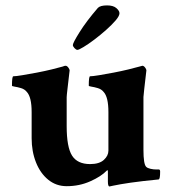

<svg xmlns="http://www.w3.org/2000/svg" viewBox="-20 -671 625 696"><path d="M377 4.9Q371.1 4.9 371.1 -12.7V-48.8Q371.1 -56.6 367.2 -52.7Q346.7 -31.2 307.1 -13.7Q267.6 3.9 221.7 3.9Q183.6 3.9 154.8 -19.5Q126 -43 110.4 -82.5Q94.7 -122.1 94.7 -169.9V-264.6Q94.7 -319.3 77.1 -337.9Q69.3 -347.7 56.2 -351.6Q43 -355.5 33.2 -356.9Q23.4 -358.4 23.4 -360.4Q23.4 -394.5 28.3 -394.5Q37.1 -394.5 61 -398.4Q85 -402.3 113.3 -407.7Q141.6 -413.1 167.5 -419.4Q193.4 -425.8 207 -429.7Q210 -430.7 212.4 -431.6Q214.8 -432.6 217.8 -432.6Q222.7 -432.6 227.5 -426.3Q232.4 -419.9 232.4 -416Q227.5 -373 224.6 -348.6Q221.7 -324.2 221.7 -318.4V-213.9Q221.7 -137.7 241.2 -106.9Q260.7 -76.2 306.6 -76.2Q339.8 -76.2 356.4 -91.3Q373 -106.4 373 -125V-264.6Q373 -319.3 355.5 -337.9Q347.7 -347.7 334.5 -351.6Q321.3 -355.5 311.5 -356.9Q301.8 -358.4 301.8 -360.4Q301.8 -394.5 306.6 -394.5Q315.4 -394.5 339.4 -398.4Q363.3 -402.3 391.6 -407.7Q419.9 -413.1 445.8 -419.4Q471.7 -425.8 485.4 -429.7L496.1 -432.6Q501 -432.6 505.9 -426.3Q510.7 -419.9 510.7 -416Q505.9 -373 502.9 -348.6Q500 -324.2 500 -319.3V-127.9Q500 -76.2 509.8 -66.4Q514.6 -61.5 525.4 -59.1Q536.1 -56.6 546.9 -56.6H556.6Q560.5 -55.7 560.5 -48.8Q560.5 -20.5 554.7 -20.5Q494.1 -14.6 453.6 -8.8Q413.1 -2.9 390.6 2ZM260.7 -490.2Q255.9 -490.2 250 -496.6Q244.1 -502.9 244.1 -507.8Q244.1 -515.6 268.6 -554.7Q293 -593.8 335 -642.6Q343.8 -651.4 368.2 -651.4Q390.6 -651.4 401.9 -641.6Q413.1 -631.8 413.1 -623Q413.1 -613.3 399.4 -597.2Q385.7 -581.1 364.7 -562.5Q343.8 -543.9 321.8 -527.3Q299.8 -510.7 282.7 -500.5Q265.6 -490.2 260.7 -490.2Z"/></svg>

Font: Crimson Text Bold
Style: Bold
Weight: 700
Designer: Sebastian Kosch
Foundry: Sebastian Kosch
Version: Version 1.10 July 1, 2025